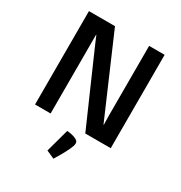

<svg xmlns="http://www.w3.org/2000/svg" viewBox="-213 -847 1169 1241"><g transform="rotate(30 371.5 -226.5)"><path d="M88.9 -696.8H283.2L537.1 -108.9H539.6Q539.1 -126.5 538.6 -144.5Q538.1 -160.2 538.1 -178.2Q538.1 -196.3 538.1 -212.9V-696.8H653.8V0H463.9L249 -490.2Q240.2 -510.7 232.4 -528.3Q224.6 -545.9 219.2 -559.1Q212.4 -574.7 207 -587.9H205.1V0H88.9ZM354.5 44.4Q361.3 44.4 369.6 45.4Q376.5 46.4 385.7 48.1Q395 49.8 405.8 53.2Q424.8 59.6 433.6 67.1Q442.4 74.7 442.4 87.4Q442.4 96.2 438.5 108.2Q434.6 120.1 427.2 136.2Q418.9 153.8 408.4 173.1Q397.9 192.4 388.7 208Q377.4 226.6 366.7 244.1L307.1 217.3L354.5 44.4Z"/></g></svg>

Font: Doppio One
Style: Regular
Weight: 400
Designer: Szymon Celej
Foundry: Szymon Celej
Version: Version 1.002